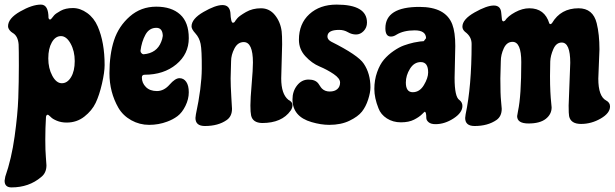

<svg xmlns="http://www.w3.org/2000/svg" viewBox="-35 -521 2673 835"><path d="M143 -501Q176 -501 176 -442Q179 -436 182.5 -436Q186 -436 190 -441.5Q194 -447 200.5 -454.5Q207 -462 228.5 -474Q250 -486 282 -486Q314 -486 344 -464.5Q374 -443 390 -406Q420 -337 420 -238Q420 -207 408.5 -157Q397 -107 381 -73.5Q365 -40 332 -14Q299 12 255 12Q231 12 212 4Q193 -4 186 -12L178 -19Q175 -22 172 -22Q167 -22 165 -13Q162 37 162 85.5Q162 134 164.5 162.5Q167 191 167 198Q167 231 144 249Q91 294 15 294Q-15 294 -15 265L-12 247Q15 170 28.5 73Q42 -24 44.5 -94.5Q47 -165 47 -235.5Q47 -306 46 -328Q43 -365 20 -378L13 -383Q0 -395 0 -407Q0 -441 52.5 -471Q105 -501 143 -501ZM175 -267Q175 -224 192.5 -191.5Q210 -159 234 -159Q258 -159 274 -185.5Q290 -212 290 -255.5Q290 -299 272 -331.5Q254 -364 230 -364Q206 -364 190.5 -337Q175 -310 175 -267Z M576 -300Q576 -294 580 -290Q584 -285 590 -285Q647 -290 666 -339Q671 -350 673 -365Q672 -400 645 -400Q614 -400 597.5 -370Q581 -340 576 -300ZM594 -196Q582 -196 582 -184Q582 -160 599.5 -142.5Q617 -125 647.5 -125Q678 -125 702.5 -153Q727 -181 745.5 -181Q764 -181 775 -165Q786 -149 786 -119.5Q786 -90 771.5 -60.5Q757 -31 737 -16Q717 -1 692 8Q655 22 613.5 22Q572 22 536 2Q500 -18 480 -52Q441 -120 441 -202.5Q441 -285 461 -346Q481 -407 529.5 -449.5Q578 -492 644.5 -492Q711 -492 748.5 -458Q786 -424 786 -355Q786 -286 731.5 -241Q677 -196 594 -196Z M970 -255 968 -180Q968 -150 971 -99L974 -48Q974 -15 951 1Q914 27 856 27Q815 27 815 -8L817 -24Q842 -141 842.5 -222Q843 -303 837.5 -330Q832 -357 815 -375.5Q798 -394 798 -406Q798 -439 850 -469Q902 -499 932.5 -499Q963 -499 967 -466Q969 -422 978 -422Q981 -422 985 -425Q989 -432 997.5 -442Q1006 -452 1034.5 -468.5Q1063 -485 1100 -485Q1137 -485 1161 -455Q1185 -425 1190 -384Q1192 -367 1192 -328L1188 -180Q1188 -112 1219 -87Q1237 -78 1237 -64.5Q1237 -51 1229 -40Q1191 14 1105 14Q1064 13 1057 -19Q1054 -33 1054 -62.5Q1054 -92 1059.5 -155.5Q1065 -219 1065 -249Q1065 -338 1025 -338Q999 -338 984.5 -310Q970 -282 970 -255Z M1429 -501Q1561 -501 1561 -423Q1561 -401 1546.5 -386Q1532 -371 1513.5 -371Q1495 -371 1478 -381Q1461 -391 1440 -391Q1389 -391 1389 -362Q1389 -349 1405 -340Q1523 -281 1547 -244Q1576 -201 1576 -141Q1576 -119 1566 -88Q1556 -57 1539 -35.5Q1522 -14 1485 4Q1448 22 1397 22Q1361 22 1320 10Q1237 -14 1237 -89Q1237 -124 1257 -149.5Q1277 -175 1307 -175Q1337 -175 1350 -157Q1351 -156 1356 -148Q1361 -140 1365 -136Q1378 -123 1399 -123Q1420 -123 1432 -133.5Q1444 -144 1444 -162Q1444 -180 1416 -199Q1388 -218 1354.5 -232Q1321 -246 1293 -276.5Q1265 -307 1265 -348Q1265 -418 1310.5 -459.5Q1356 -501 1429 -501Z M1730 -162Q1730 -120 1760 -120Q1790 -120 1808.5 -151Q1827 -182 1827 -206Q1827 -251 1795 -251Q1766 -251 1748 -222Q1730 -193 1730 -162ZM1945 -321 1942 -182Q1942 -99 1963 -86Q1976 -76 1976 -60Q1976 -31 1937.5 -6Q1899 19 1859 19Q1839 19 1829 10.5Q1819 2 1819 -8Q1819 -35 1812 -35Q1811 -35 1799.5 -23.5Q1788 -12 1765.5 -0.5Q1743 11 1708.5 11Q1674 11 1647.5 -6Q1621 -23 1611 -50Q1593 -95 1593 -134Q1593 -173 1605 -207Q1617 -241 1635 -262Q1653 -283 1677 -299.5Q1701 -316 1722 -323.5Q1743 -331 1765 -336Q1796 -342 1808 -342L1818 -355Q1817 -389 1768.5 -389Q1720 -389 1689 -370Q1677 -362 1665 -362Q1641 -362 1641 -398Q1641 -491 1789 -491Q1903 -491 1932 -415Q1945 -381 1945 -321Z M2143 -255 2141 -180Q2141 -110 2144 -82.5Q2147 -55 2147 -48Q2147 -15 2124 1Q2086 27 2029 27Q1988 27 1988 -8L1990 -24Q2016 -146 2016 -330Q2016 -346 2009 -359Q2002 -372 1987 -383Q1976 -393 1976 -405Q1976 -437 2029 -467Q2082 -497 2112.5 -497Q2143 -497 2145 -464Q2147 -450 2148 -435Q2150 -428 2155 -428Q2156 -428 2161 -431Q2174 -451 2205.5 -468Q2237 -485 2267 -485Q2334 -485 2354 -419Q2356 -416 2359 -416Q2362 -416 2366 -421Q2404 -485 2481 -485Q2544 -485 2560 -420Q2572 -372 2572 -306L2567 -179Q2567 -102 2601 -84Q2618 -75 2618 -58Q2618 -29 2577.5 -5.5Q2537 18 2492 18Q2447 18 2440 -16Q2438 -25 2438 -62L2444 -221Q2445 -231 2445 -248Q2445 -336 2408 -336Q2384 -336 2371.5 -307.5Q2359 -279 2358 -254Q2357 -229 2357 -190Q2357 -151 2358.5 -122Q2360 -93 2362 -75.5Q2364 -58 2364 -54Q2364 -24 2338.5 -4Q2313 16 2263.5 16Q2214 16 2214 -16L2218 -39Q2232 -104 2232 -251Q2232 -339 2194 -339Q2169 -339 2156 -311Q2143 -283 2143 -255Z"/></svg>

Font: Chicle
Style: Regular
Weight: 400
Designer: Angel Koziupa and Alejandro Paul
Foundry: Angel Koziupa and Alejandro Paul
Version: Version 1.000